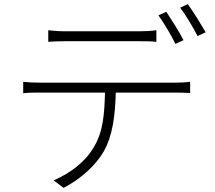

<svg xmlns="http://www.w3.org/2000/svg" viewBox="-20 -863 1040 927"><path d="M850 -826C879 -787 911 -733 934 -689L973 -707C951 -745 914 -805 887 -843ZM866 -669C845 -711 807 -769 783 -806L745 -789C772 -751 808 -691 827 -651ZM651 -664C676 -664 708 -664 735 -661V-717C708 -713 676 -712 651 -712H293C262 -712 240 -714 213 -717V-661C236 -663 264 -664 295 -664ZM174 -464C143 -464 119 -465 92 -468V-413C119 -416 143 -416 174 -416H487C484 -315 479 -227 432 -151C393 -83 320 -27 239 8L287 44C371 1 444 -67 481 -132C524 -209 536 -304 539 -416H828C851 -416 878 -415 898 -414V-468C875 -465 849 -464 828 -464Z"/></svg>

Font: Spoqa Han Sans Neo Light
Style: Regular
Weight: 300
Designer: [Spoqa Han Sans Neo] Dong-huui Kim ___ Younghwa Kang ___ Yujin Lee ___ [Noto Sans] Ryoko NISHIZUKA ____ (kana & ideograp
Foundry: Spoqa (http://www.spoqa-han-sans.com)
Version: Version 1.100;hotconv 1.0.109;makeotfexe 2.5.65596